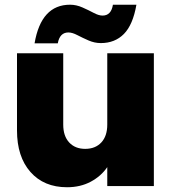

<svg xmlns="http://www.w3.org/2000/svg" viewBox="-20 -786 726 811"><path d="M433.1 0V-80.1Q407.2 -42 363.5 -18.6Q319.8 4.9 263.2 4.9Q165.5 4.9 108.6 -59.6Q51.8 -124 51.8 -234.9V-561H247.1V-259.8Q247.1 -211.4 272.2 -184.3Q297.4 -157.2 339.8 -157.2Q382.8 -157.2 408 -184.3Q433.1 -211.4 433.1 -259.8V-561H629.9V0ZM126 -603Q153.8 -766.1 275.9 -766.1Q302.2 -766.1 328.1 -754.6Q354 -743.2 375.5 -731.7Q397 -720.2 413.1 -720.2Q449.7 -720.2 457 -766.1H556.2Q541.5 -681.2 503.4 -642.6Q465.3 -604 405.8 -604Q379.4 -604 353.8 -615.2Q328.1 -626.5 306.6 -637.7Q285.2 -648.9 269 -648.9Q232.4 -648.9 224.1 -603Z"/></svg>

Font: Poppins ExtraBold
Style: Regular
Weight: 800
Designer: Ninad Kale (Devanagari), Jonny Pinhorn (Latin)
Foundry: Indian Type Foundry
Version: Version 3.200;PS 1.000;hotconv 16.6.54;makeotf.lib2.5.65590